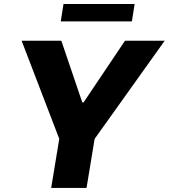

<svg xmlns="http://www.w3.org/2000/svg" viewBox="-20 -929 834 949"><path d="M86.9 -727.5H283.2L386.7 -422.9H393.1L597.7 -727.5H793.9L447.8 -242.7L407.7 0H232.9L272.9 -242.7ZM645.5 -909.2 631.8 -823.2H280.3L293.9 -909.2Z"/></svg>

Font: Inter Display Extra Bold
Style: Italic
Weight: 800
Italic angle: -9.39999°
Designer: Rasmus Andersson
Foundry: rsms
Version: Version 4.000;git-4fc901f